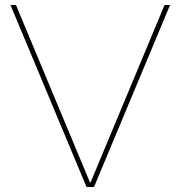

<svg xmlns="http://www.w3.org/2000/svg" viewBox="-20 -750 724 770"><path d="M327 0 22 -730H44L341 -18H343L640 -730H662L357 0Z"/></svg>

Font: M PLUS 1 Thin
Style: Regular
Weight: 100
Designer: Coji Morishita
Foundry: UNDERFOREST DESIGN
Version: Version 1.001